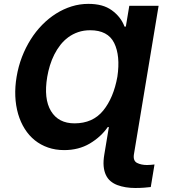

<svg xmlns="http://www.w3.org/2000/svg" viewBox="-20 -757 869 982"><path d="M65 -364.7Q73.9 -417.6 92.3 -465.6Q110.8 -513.5 136.9 -555Q163 -596.6 196 -630.1Q229 -663.7 266.9 -687.5Q304.7 -711.3 346.4 -724.3Q388.1 -737.2 431.8 -737.2Q469.5 -737.2 499.1 -729.2Q528.8 -721.2 552.2 -704.2Q598.4 -670.5 616.8 -621.1H623.6L641.3 -727.3H791.2L664.8 33.4Q660.2 65.7 681.1 76.3Q702.4 87 732.2 87Q741.5 87 751.1 86.1Q760.7 85.2 770.2 84.2L751.1 199.6Q736.9 201.3 717.2 202.9Q697.4 204.5 671.5 204.5Q620.4 204.5 580.3 189.6Q560.7 182.2 545.6 169.6Q530.5 157 521.5 137.8Q512.4 118.6 510.1 92.9Q507.8 67.1 513.5 33.4L536.9 -107.2H531.2Q496.8 -57.2 438.9 -22.7Q382.1 10.7 308.2 10.7Q263.5 10.7 225.7 -2.5Q187.9 -15.6 158 -39.6Q128.2 -63.6 106.7 -97.7Q85.2 -131.7 72.8 -173.7Q47.6 -261.4 65 -364.7ZM240.8 -188.9Q278.8 -126.1 361.2 -126.1Q454.5 -126.1 507.8 -191.4Q560.7 -256.4 580.3 -364.3Q596.2 -471.9 563.9 -537.3Q531.6 -602.3 441.1 -602.3Q407.7 -602.3 379.8 -592.7Q351.9 -583.1 329.2 -566.4Q306.5 -549.7 288.7 -527Q271 -504.3 257.6 -477.8Q244.3 -451.3 235.4 -422.4Q226.6 -393.5 221.6 -364.3Q202.8 -251.4 240.8 -188.9Z"/></svg>

Font: Inter P
Style: Bold Italic
Weight: 700
Italic angle: 9.39999°
Designer: Rasmus Andersson
Foundry: rsms
Version: Version 3.018;git-588b23468